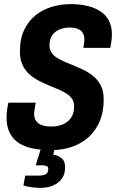

<svg xmlns="http://www.w3.org/2000/svg" viewBox="-20 -719 565 935"><path d="M230 12Q183 12 143 4.5Q103 -3 74 -21Q45 -39 28.5 -70Q12 -101 12 -146Q12 -161 14 -180Q16 -199 21 -219H154Q150 -199 148.5 -187Q147 -175 146 -167Q146 -144 156 -130Q166 -116 184.5 -109.5Q203 -103 229 -103Q254 -103 274 -109Q294 -115 309.5 -127.5Q325 -140 333 -158.5Q341 -177 341 -202Q341 -222 331.5 -236.5Q322 -251 305.5 -262Q289 -273 268.5 -282Q248 -291 225 -300Q199 -311 172.5 -324Q146 -337 124.5 -356Q103 -375 90 -402Q77 -429 77 -468Q77 -531 98.5 -575Q120 -619 155.5 -646.5Q191 -674 234.5 -686.5Q278 -699 323 -699Q367 -699 404 -690.5Q441 -682 468 -664.5Q495 -647 510 -619Q525 -591 525 -551Q525 -541 523.5 -525.5Q522 -510 517 -486H386Q389 -504 390 -512.5Q391 -521 391 -527Q391 -555 373.5 -570Q356 -585 320 -585Q293 -585 270 -575.5Q247 -566 234 -547Q221 -528 221 -498Q221 -479 229.5 -465Q238 -451 252.5 -441Q267 -431 286.5 -422Q306 -413 327 -405Q354 -394 382 -381Q410 -368 433.5 -349Q457 -330 471 -302.5Q485 -275 485 -235Q485 -175 466 -129.5Q447 -84 413 -52.5Q379 -21 332 -4.5Q285 12 230 12ZM181 196Q158 196 134.5 193Q111 190 94 184L103 136H170Q191 136 203 129.5Q215 123 215 103Q215 93 207 89.5Q199 86 182 86H154L188 -24H254L239 34Q258 36 277.5 49.5Q297 63 297 95Q297 127 284 146.5Q271 166 252.5 177Q234 188 214.5 192Q195 196 181 196Z"/></svg>

Font: Archivo Condensed
Style: Bold Italic
Weight: 700
Width: 3
Italic angle: -10°
Designer: Hector Gatti
Foundry: Omnibus-Type
Version: Version 2.001